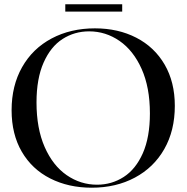

<svg xmlns="http://www.w3.org/2000/svg" viewBox="-20 -859 872 894"><path d="M34 -346Q34 -460 83 -546.5Q132 -633 220.5 -680Q309 -727 422 -727Q530 -727 614.5 -683.5Q699 -640 746.5 -558.5Q794 -477 794 -366Q794 -251 745 -165Q696 -79 608 -32Q520 15 407 15Q299 15 214 -28Q129 -71 81.5 -152.5Q34 -234 34 -346ZM432 1Q500 1 556 -35Q612 -71 645 -145.5Q678 -220 678 -331Q678 -452 639.5 -538Q601 -624 536.5 -668.5Q472 -713 395 -713Q327 -713 271.5 -677.5Q216 -642 183 -567.5Q150 -493 150 -382Q150 -261 188 -174.5Q226 -88 290.5 -43.5Q355 1 432 1ZM284 -839H549V-805H284Z"/></svg>

Font: Nyght Serif
Style: Regular
Weight: 400
Designer: Maksym Kobuzan
Version: Version 0.410;July 4, 2025;FontCreator 15.0.0.2958 64-bit